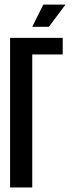

<svg xmlns="http://www.w3.org/2000/svg" viewBox="-20 -826 333 846"><path d="M122.1 0H24.4V-659.2H256.3V-585.9H122.1ZM170.9 -805.7H268.6L195.3 -708H122.1Z"/></svg>

Font: Alegre Sans
Style: Regular
Weight: 400
Width: 3
Designer: GrandChaos9000
Version: Version 1.2.6 - August 1, 2014